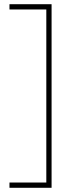

<svg xmlns="http://www.w3.org/2000/svg" viewBox="-20 -734 353 912"><path d="M25 158H225V-714H25V-689H200V133H25Z"/></svg>

Font: Noto Sans Thai Looped Thin
Style: Regular
Weight: 100
Designer: Sasikarn Vongin, Ben Mitchell
Foundry: The Fontpad Ltd
Version: Version 1.001